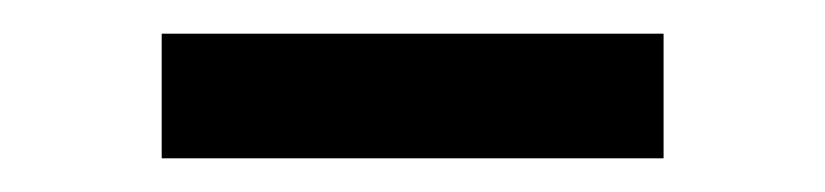

<svg xmlns="http://www.w3.org/2000/svg" viewBox="-20 -397 490 114"><path d="M76 -303V-377H374V-303Z"/></svg>

Font: Zed Sans Extended
Style: Regular
Weight: 400
Width: 7
Designer: Belleve Invis
Foundry: Belleve Invis
Version: Version 1.0.0; ttfautohint (v1.8.4)